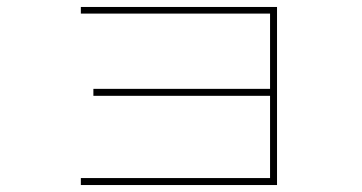

<svg xmlns="http://www.w3.org/2000/svg" viewBox="-20 -553 1040 551"><path d="M212 -22V-42H755V-514H212V-533H775V-22ZM248 -278V-298H766V-278Z"/></svg>

Font: Murecho Thin
Style: Regular
Weight: 100
Designer: Neil Summerour
Foundry: Positype
Version: Version 1.010